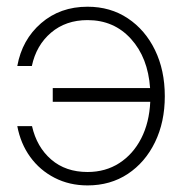

<svg xmlns="http://www.w3.org/2000/svg" viewBox="-20 -545 546 574"><path d="M241.7 9.3Q187.5 9.3 143.3 -13.4Q99.1 -36.1 70.3 -75.9Q41.5 -115.7 31.7 -168H75.7Q89.8 -105.5 133.1 -68.1Q176.3 -30.8 241.7 -30.8Q295.4 -30.8 336.7 -57.4Q377.9 -84 402.1 -131.1Q426.3 -178.2 429.2 -240.7H137.7V-281.7H428.7Q422.4 -372.6 371.6 -428.7Q320.8 -484.9 241.7 -484.9Q176.8 -484.9 132.6 -447.3Q88.4 -409.7 75.2 -347.7H31.7Q45.9 -426.3 102.8 -475.6Q159.7 -524.9 241.7 -524.9Q310.1 -524.9 362.1 -490.2Q414.1 -455.6 443.4 -395.3Q472.7 -335 472.7 -257.3Q472.7 -180.2 443.4 -119.9Q414.1 -59.6 362.1 -25.1Q310.1 9.3 241.7 9.3Z"/></svg>

Font: Inter Display ExtraLight
Style: Regular
Weight: 200
Designer: Rasmus Andersson
Foundry: rsms
Version: Version 4.000;git-a52131595